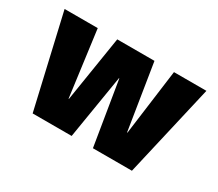

<svg xmlns="http://www.w3.org/2000/svg" viewBox="-99 -729 1065 938"><g transform="rotate(30 433.0 -260.0)"><path d="M599 -150H601L650 -520H833L713 0H493L434 -360H432L373 0H153L33 -520H220L269 -150H271L330 -520H540Z"/></g></svg>

Font: M PLUS 1p Black
Style: Regular
Weight: 900
Version: Version 1.061